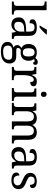

<svg xmlns="http://www.w3.org/2000/svg" viewBox="1558 -2364 1046 4201"><g transform="rotate(90 2080.5 -263.0)"><path d="M13 0V-42H26Q49 -42 67.5 -47Q86 -52 97 -67.5Q108 -83 108 -114V-650Q108 -680 96.5 -694.5Q85 -709 66.5 -713.5Q48 -718 26 -718H13V-760H202V-114Q202 -83 213 -67.5Q224 -52 243 -47Q262 -42 284 -42H297V0Z M515 10Q471 10 435.5 -7.5Q400 -25 380 -60.5Q360 -96 360 -150Q360 -230 416.5 -268Q473 -306 588 -310L671 -313V-373Q671 -409 665 -436.5Q659 -464 639 -480Q619 -496 578 -496Q540 -496 520 -482Q500 -468 493.5 -443.5Q487 -419 487 -387Q445 -387 423.5 -401.5Q402 -416 402 -450Q402 -485 426.5 -506Q451 -527 492 -536.5Q533 -546 582 -546Q674 -546 719.5 -507Q765 -468 765 -373V-114Q765 -86 771 -70.5Q777 -55 791 -48.5Q805 -42 827 -42H830V0H695L679 -86H671Q650 -58 630 -36.5Q610 -15 583.5 -2.5Q557 10 515 10ZM538 -52Q579 -52 608.5 -69Q638 -86 654.5 -117.5Q671 -149 671 -191V-272L607 -269Q550 -267 517.5 -252Q485 -237 471 -210.5Q457 -184 457 -145Q457 -114 466 -93.5Q475 -73 493 -62.5Q511 -52 538 -52ZM540 -619Q555 -638 571 -664Q587 -690 602 -717Q617 -744 627 -766H734V-756Q725 -743 707 -723Q689 -703 666.5 -681Q644 -659 621 -639.5Q598 -620 578 -606H540Z M1104 240Q1000 240 948 201.5Q896 163 896 94Q896 55 913.5 28.5Q931 2 959.5 -13Q988 -28 1021 -34Q1001 -43 983.5 -63.5Q966 -84 966 -116Q966 -146 981.5 -168Q997 -190 1031 -210Q988 -228 964.5 -269.5Q941 -311 941 -361Q941 -447 988 -496.5Q1035 -546 1129 -546Q1165 -546 1197 -536Q1229 -526 1243 -513Q1257 -529 1282 -548Q1307 -567 1340 -567Q1370 -567 1384.5 -551.5Q1399 -536 1399 -515Q1399 -494 1386.5 -478.5Q1374 -463 1346 -463Q1346 -474 1339.5 -485.5Q1333 -497 1313 -497Q1300 -497 1290 -494Q1280 -491 1270 -485Q1287 -464 1298 -435.5Q1309 -407 1309 -364Q1309 -290 1264.5 -241Q1220 -192 1129 -192Q1117 -192 1101.5 -193.5Q1086 -195 1076 -197Q1057 -187 1043 -172Q1029 -157 1029 -134Q1029 -116 1040.5 -106Q1052 -96 1091 -96H1204Q1293 -96 1331 -54Q1369 -12 1369 53Q1369 139 1304.5 189.5Q1240 240 1104 240ZM1106 191Q1178 191 1217 175.5Q1256 160 1271.5 132.5Q1287 105 1287 70Q1287 24 1261 8.5Q1235 -7 1185 -7H1087Q1059 -7 1034 0.5Q1009 8 993 28Q977 48 977 88Q977 117 988 140.5Q999 164 1027 177.5Q1055 191 1106 191ZM1126 -240Q1159 -240 1178.5 -253Q1198 -266 1206.5 -294Q1215 -322 1215 -365Q1215 -410 1206 -439.5Q1197 -469 1177.5 -483Q1158 -497 1125 -497Q1093 -497 1073 -482.5Q1053 -468 1044 -438.5Q1035 -409 1035 -364Q1035 -300 1056.5 -270Q1078 -240 1126 -240Z M1444 0V-42H1447Q1470 -42 1488.5 -47Q1507 -52 1518 -67.5Q1529 -83 1529 -114V-426Q1529 -456 1517.5 -470.5Q1506 -485 1487.5 -489.5Q1469 -494 1447 -494H1444V-536H1598L1617 -437H1622Q1635 -467 1650 -492Q1665 -517 1690 -531.5Q1715 -546 1759 -546Q1814 -546 1840.5 -527Q1867 -508 1867 -473Q1867 -442 1845.5 -422Q1824 -402 1774 -402Q1774 -443 1762 -461.5Q1750 -480 1721 -480Q1693 -480 1674 -458Q1655 -436 1644 -402Q1633 -368 1628 -331.5Q1623 -295 1623 -266V-109Q1623 -80 1634.5 -65.5Q1646 -51 1664.5 -46.5Q1683 -42 1705 -42H1733V0Z M1905 0V-42H1918Q1940 -42 1958.5 -46.5Q1977 -51 1988.5 -65.5Q2000 -80 2000 -109V-426Q2000 -456 1988.5 -470.5Q1977 -485 1958.5 -489.5Q1940 -494 1918 -494H1915V-536H2094V-114Q2094 -83 2105 -67.5Q2116 -52 2135 -47Q2154 -42 2176 -42H2189V0ZM2043 -636Q2019 -636 2002.5 -650Q1986 -664 1986 -698Q1986 -733 2002.5 -746.5Q2019 -760 2043 -760Q2066 -760 2083 -746.5Q2100 -733 2100 -698Q2100 -664 2083 -650Q2066 -636 2043 -636Z M2230 0V-42H2243Q2266 -42 2283 -47Q2300 -52 2310 -67.5Q2320 -83 2320 -114V-426Q2320 -456 2310 -470.5Q2300 -485 2282.5 -489.5Q2265 -494 2243 -494H2240V-536H2397L2410 -455H2415Q2445 -511 2482.5 -528.5Q2520 -546 2566 -546Q2598 -546 2626.5 -537Q2655 -528 2677 -508.5Q2699 -489 2711 -455H2719Q2749 -511 2789.5 -528.5Q2830 -546 2876 -546Q2953 -546 2996 -499.5Q3039 -453 3039 -350V-114Q3039 -83 3049 -67.5Q3059 -52 3076.5 -47Q3094 -42 3116 -42H3119V0H2945V-345Q2945 -410 2921.5 -446Q2898 -482 2840 -482Q2799 -482 2774.5 -461.5Q2750 -441 2739.5 -407Q2729 -373 2729 -333V-114Q2729 -83 2739 -67.5Q2749 -52 2766.5 -47Q2784 -42 2806 -42H2809V0H2635V-345Q2635 -410 2611.5 -446Q2588 -482 2530 -482Q2487 -482 2461.5 -459.5Q2436 -437 2425 -400Q2414 -363 2414 -320V-109Q2414 -80 2425.5 -65.5Q2437 -51 2455.5 -46.5Q2474 -42 2496 -42H2499V0Z M3352 10Q3308 10 3272.5 -7.5Q3237 -25 3217 -60.5Q3197 -96 3197 -150Q3197 -230 3253.5 -268Q3310 -306 3425 -310L3508 -313V-373Q3508 -409 3502 -436.5Q3496 -464 3476 -480Q3456 -496 3415 -496Q3377 -496 3357 -482Q3337 -468 3330.5 -443.5Q3324 -419 3324 -387Q3282 -387 3260.5 -401.5Q3239 -416 3239 -450Q3239 -485 3263.5 -506Q3288 -527 3329 -536.5Q3370 -546 3419 -546Q3511 -546 3556.5 -507Q3602 -468 3602 -373V-114Q3602 -86 3608 -70.5Q3614 -55 3628 -48.5Q3642 -42 3664 -42H3667V0H3532L3516 -86H3508Q3487 -58 3467 -36.5Q3447 -15 3420.5 -2.5Q3394 10 3352 10ZM3375 -52Q3416 -52 3445.5 -69Q3475 -86 3491.5 -117.5Q3508 -149 3508 -191V-272L3444 -269Q3387 -267 3354.5 -252Q3322 -237 3308 -210.5Q3294 -184 3294 -145Q3294 -114 3303 -93.5Q3312 -73 3330 -62.5Q3348 -52 3375 -52Z M3920 10Q3870 10 3833 -2Q3796 -14 3775.5 -37.5Q3755 -61 3755 -96Q3755 -123 3766 -138Q3777 -153 3791.5 -159Q3806 -165 3818 -165Q3818 -113 3841.5 -75.5Q3865 -38 3926 -38Q3979 -38 4007.5 -63.5Q4036 -89 4036 -129Q4036 -154 4025.5 -170Q4015 -186 3988.5 -201.5Q3962 -217 3913 -238Q3862 -261 3828.5 -282.5Q3795 -304 3778.5 -332.5Q3762 -361 3762 -404Q3762 -472 3813.5 -508.5Q3865 -545 3950 -545Q3998 -545 4030.5 -532.5Q4063 -520 4079.5 -499Q4096 -478 4096 -453Q4096 -426 4077.5 -409.5Q4059 -393 4024 -393Q4024 -443 4003 -471Q3982 -499 3938 -499Q3887 -499 3865 -476.5Q3843 -454 3843 -419Q3843 -381 3871.5 -360.5Q3900 -340 3967 -313Q4020 -291 4053 -269Q4086 -247 4101.5 -218Q4117 -189 4117 -147Q4117 -69 4063 -29.5Q4009 10 3920 10Z"/></g></svg>

Font: Noto Serif Gurmukhi
Style: Regular
Weight: 400
Designer: Vaibhav Singh and the Monotype Design Team
Foundry: Monotype Imaging Inc.
Version: Version 2.003